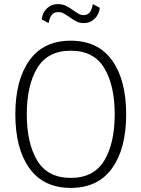

<svg xmlns="http://www.w3.org/2000/svg" viewBox="-20 -909 692 939"><path d="M55 -350Q55 -518 124 -614Q193 -710 326 -710Q459 -710 528 -614Q597 -518 597 -350Q597 -182 528 -86Q459 10 326 10Q193 10 124 -86Q55 -182 55 -350ZM541 -350Q541 -491 490 -576Q439 -661 326 -661Q213 -661 162 -576Q111 -491 111 -350Q111 -209 162 -124Q213 -39 326 -39Q439 -39 490 -124Q541 -209 541 -350ZM184 -814Q187 -846 209 -867.5Q231 -889 262 -889Q285 -889 302.5 -880.5Q320 -872 342 -856Q358 -845 367.5 -840Q377 -835 387 -835Q407 -835 418 -847.5Q429 -860 434 -889L468 -871Q465 -839 443 -817.5Q421 -796 390 -796Q370 -796 354 -804Q338 -812 319 -826Q300 -839 289 -844.5Q278 -850 265 -850Q245 -850 234 -837.5Q223 -825 218 -796Z"/></svg>

Font: Niramit ExtraLight
Style: Regular
Weight: 200
Designer: Katatrad Aksorn Co.,Ltd.
Foundry: Cadson Demak Co.,Ltd.
Version: Version 1.000; ttfautohint (v1.6)